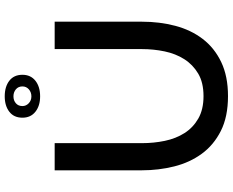

<svg xmlns="http://www.w3.org/2000/svg" viewBox="-104 -852 961 792"><g transform="rotate(-90 376.0 -455.5)"><path d="M287 -843Q287 -878 311.5 -897Q336 -916 375 -916Q415 -916 439.5 -897Q464 -878 464 -843Q464 -809 439.5 -789.5Q415 -770 375 -770Q336 -770 311.5 -789.5Q287 -809 287 -843ZM375 -880Q358 -880 346.5 -870Q335 -860 335 -843Q335 -828 346.5 -817Q358 -806 375 -806Q392 -806 404 -816.5Q416 -827 416 -843Q416 -860 404 -870Q392 -880 375 -880ZM376 -96Q432 -96 469 -118Q506 -140 528.5 -175.5Q551 -211 560.5 -256.5Q570 -302 570 -350V-710H683V-350Q683 -277 666 -212.5Q649 -148 612 -99.5Q575 -51 516.5 -23Q458 5 376 5Q291 5 232.5 -24.5Q174 -54 138 -103.5Q102 -153 86 -217Q70 -281 70 -350V-710H182V-350Q182 -301 191.5 -255.5Q201 -210 223.5 -174.5Q246 -139 283.5 -117.5Q321 -96 376 -96Z"/></g></svg>

Font: IngvarSans
Style: Regular
Weight: 600
Version: Version 3.000